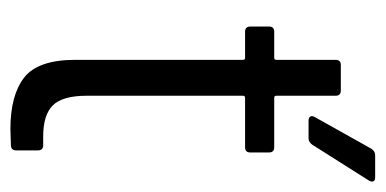

<svg xmlns="http://www.w3.org/2000/svg" viewBox="-206 -534 741 369"><g transform="rotate(90 164.5 -349.5)"><path d="M263 -450H168Q164 -450 164 -446V-146Q164 -99 182.5 -80.5Q201 -62 242 -62H259Q269 -62 269 -52V-10Q269 0 259 0L228 1Q163 1 129 -25.5Q95 -52 95 -124V-446Q95 -450 91 -450H41Q31 -450 31 -460V-496Q31 -506 41 -506H91Q95 -506 95 -510V-624Q95 -634 105 -634H154Q164 -634 164 -624V-510Q164 -506 168 -506H263Q273 -506 273 -496V-460Q273 -450 263 -450ZM205 -584 266 -693Q271 -700 278 -700H321Q327 -700 328.5 -696.5Q330 -693 327 -688L258 -579Q253 -572 246 -572H212Q206 -572 204 -575.5Q202 -579 205 -584Z"/></g></svg>

Font: Barlow Semi Condensed
Style: Regular
Weight: 400
Width: 4
Designer: Jeremy Tribby
Foundry: Tribby Type
Version: Version 1.408;December 10, 2018;FontCreator 11.5.0.2430 64-b